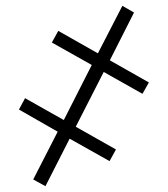

<svg xmlns="http://www.w3.org/2000/svg" viewBox="-20 -642 577 659"><path d="M94 -26 178 -190 45 -266 66 -305 199 -230 295 -419 158 -496 180 -536 316 -459 400 -622 440 -599 357 -435 491 -359 469 -320 336 -395 240 -207 378 -129 356 -89 219 -166 136 -3Z"/></svg>

Font: Noto Serif NarrowLight
Style: Regular
Weight: 300
Width: 4
Designer: Monotype Design Team
Foundry: Monotype Imaging Inc.
Version: Version 1.001